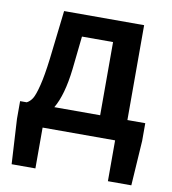

<svg xmlns="http://www.w3.org/2000/svg" viewBox="-76 -558 712 796"><g transform="rotate(10 279.5 -159.5)"><path d="M206.1 -259.8Q193.4 -149.9 159.2 -91.8H352.1V-399.9H221.2ZM126 0V171.9H25.9L15.1 -17.1V-91.8H43Q57.1 -99.1 66.7 -114.7Q76.2 -130.4 86.7 -172.4Q97.2 -214.4 106 -285.2L129.9 -491.2H466.8V-91.8H542V-17.1L529.8 171.9H431.2V0Z"/></g></svg>

Font: Source Sans 3 Semibold
Style: Regular
Weight: 600
Designer: Paul D. Hunt
Foundry: Adobe
Version: Version 3.052;hotconv 1.1.0;makeotfexe 2.6.0